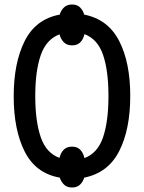

<svg xmlns="http://www.w3.org/2000/svg" viewBox="-20 -786 640 855"><path d="M301 49Q279 49 266 37Q253 25 246 5Q139 -14 90 -111Q41 -208 41 -357Q41 -506 90 -603.5Q139 -701 246 -721Q252 -741 265.5 -753.5Q279 -766 301 -766Q323 -766 336 -753.5Q349 -741 355 -721Q461 -700 510.5 -604Q560 -508 560 -359Q560 -209 510.5 -112.5Q461 -16 355 5Q349 25 335.5 37Q322 49 301 49ZM301 -584Q278 -584 264.5 -597.5Q251 -611 245 -633Q186 -611 161.5 -540.5Q137 -470 137 -358Q137 -246 161.5 -175Q186 -104 245 -83Q250 -105 263.5 -119Q277 -133 301 -133Q324 -133 337.5 -119Q351 -105 356 -82Q415 -104 439 -175Q463 -246 463 -358Q463 -471 439 -541.5Q415 -612 356 -634Q351 -611 337.5 -597.5Q324 -584 301 -584Z"/></svg>

Font: Noto Sans Mono Medium
Style: Regular
Weight: 500
Designer: Monotype Design Team
Foundry: Monotype Imaging Inc.
Version: Version 2.014